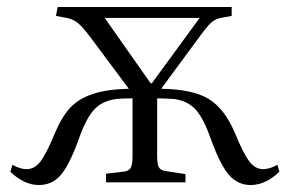

<svg xmlns="http://www.w3.org/2000/svg" viewBox="-20 -528 840 556"><path d="M92.8 7.8Q49.8 7.8 9.8 -30.8L16.1 -50.8Q38.6 -38.1 57.1 -38.1Q79.6 -38.1 96.7 -59.8Q113.8 -81.5 139.2 -143.1Q158.7 -189.5 182.9 -215.6Q207 -241.7 247.8 -255.6Q288.6 -269.5 353 -271L236.8 -426.8Q217.3 -451.7 205.1 -461.7Q192.9 -471.7 173.8 -476.1L142.1 -481.9L147 -507.8H650.9V-481.9L619.1 -476.1Q603.5 -473.1 592 -462.9Q580.6 -452.6 560.1 -424.8L446.8 -271Q539.1 -269.5 585 -241Q630.9 -212.4 660.2 -143.1Q685.5 -81.5 702.6 -59.8Q719.7 -38.1 742.2 -38.1Q760.7 -38.1 783.2 -50.8L789.1 -30.8Q749 7.8 706.1 7.8Q669.4 7.8 644.3 -20Q619.1 -47.9 591.8 -122.1Q570.8 -182.6 548.1 -209Q525.4 -235.4 484.9 -241.2Q454.6 -243.2 435.1 -243.2V-75.2Q435.1 -51.8 440.4 -43Q445.8 -34.2 461.9 -32.2L517.1 -23.9V0H287.1V-24.9L336.9 -30.8Q353.5 -32.7 358.6 -42Q363.8 -51.3 363.8 -77.1V-243.2Q331.1 -243.2 315.9 -241.2Q273.9 -235.4 250.7 -208.5Q227.5 -181.6 207 -122.1Q179.7 -47.4 154.8 -19.8Q129.9 7.8 92.8 7.8ZM416 -287.1H419.9L558.1 -476.1H283.2Z"/></svg>

Font: Literata Light
Style: Regular
Weight: 300
Designer: Latin by Veronika Burian and Jose Scaglione. Greek by Irene Vlachou. Cyrillic by Vera Evstafieva.
Foundry: TypeTogether
Version: Version 3.021